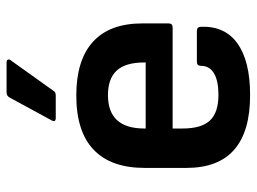

<svg xmlns="http://www.w3.org/2000/svg" viewBox="-116 -634 763 570"><g transform="rotate(-90 265.0 -349.5)"><path d="M267 12Q51 12 51 -177V-301Q51 -401 105 -452.5Q159 -504 266 -504Q371 -504 425.5 -454.5Q480 -405 480 -308V-230Q480 -218 468 -218H168V-188Q168 -133 191.5 -107.5Q215 -82 268 -82Q309 -82 331.5 -95Q354 -108 354 -134Q354 -146 366 -146H458Q469 -146 470 -135Q473 -63 420.5 -25.5Q368 12 267 12ZM168 -298H364V-303Q364 -358 340 -384Q316 -410 267 -410Q168 -410 168 -302ZM199 -565Q186 -565 192 -577L260 -702Q265 -711 275 -711H365Q371 -711 372.5 -706.5Q374 -702 370 -698L280 -572Q276 -565 267 -565Z"/></g></svg>

Font: Sofia Sans
Style: Bold
Weight: 700
Designer: Botio Nikoltchev, Ani Petrova
Foundry: lettersoup
Version: Version 4.100; ttfautohint (v1.8.4.7-5d5b)